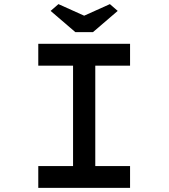

<svg xmlns="http://www.w3.org/2000/svg" viewBox="-20 -913 819 933"><path d="M166 0V-106H335V-594H166V-700H612V-594H443V-106H612V0ZM346 -757 226 -860 264 -893 404 -830H374L514 -893L552 -860L432 -757Z"/></svg>

Font: Lexend Tera
Style: Regular
Weight: 400
Designer: Bonnie Shaver-Troup, Thomas Jockin
Foundry: Lexend
Version: Version 1.007